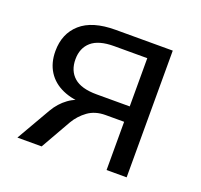

<svg xmlns="http://www.w3.org/2000/svg" viewBox="-92 -589 724 692"><g transform="rotate(20 269.5 -243.0)"><path d="M40 0 115 -130Q134 -163 163 -184Q192 -205 221 -205H234V-196Q180 -196 141.5 -213Q103 -230 82.5 -262.5Q62 -295 62 -340Q62 -407 106.5 -446.5Q151 -486 240 -486H459V0H382V-185H311Q271 -185 243.5 -165Q216 -145 199 -116L133 0ZM255 -244H382V-429H255Q196 -429 168 -404.5Q140 -380 140 -337Q140 -293 168 -268.5Q196 -244 255 -244Z"/></g></svg>

Font: NunitoSans1
Style: Book
Weight: 400
Designer: Vernon Adams
Foundry: Vernon Adams
Version: Version 3.101;gftools[0.9.27]